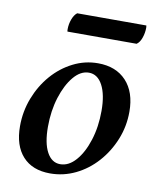

<svg xmlns="http://www.w3.org/2000/svg" viewBox="-77 -707 637 779"><g transform="rotate(10 242.0 -317.5)"><path d="M182 12Q109 12 69 -32Q29 -76 29 -156Q29 -217 50.5 -272.5Q72 -328 109 -370.5Q146 -413 194.5 -437.5Q243 -462 297 -462Q371 -462 413.5 -416.5Q456 -371 456 -290Q456 -230 434 -175.5Q412 -121 374 -78.5Q336 -36 286.5 -12Q237 12 182 12ZM216 -32Q251 -32 280 -65Q309 -98 326.5 -153Q344 -208 344 -274Q344 -341 323.5 -379.5Q303 -418 267 -418Q233 -418 204.5 -384Q176 -350 158.5 -294.5Q141 -239 141 -173Q141 -106 161 -69Q181 -32 216 -32ZM437 -567H152Q151 -570 151 -577Q151 -598 158.5 -618Q166 -638 178 -647H463Q463 -645 463.5 -643Q464 -641 464 -638Q464 -617 457 -596.5Q450 -576 437 -567Z"/></g></svg>

Font: Petrona SemiBold
Style: Italic
Weight: 600
Italic angle: -9°
Designer: Ringo R. Seeber
Foundry: Ringo R. Seeber
Version: Version 2.001; ttfautohint (v1.8.3)